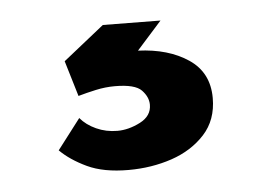

<svg xmlns="http://www.w3.org/2000/svg" viewBox="-32 -49 444 322"><g transform="rotate(-5 190.5 112.0)"><path d="M98 141Q108 153 124.5 160.5Q141 168 160 168Q179 168 198.5 158Q218 148 218 129Q218 116 207 104.5Q196 93 162 93Q146 93 130 96.5Q114 100 100 104L82 44L151 -11L248 -10L206 37Q257 39 290.5 61.5Q324 84 324 127Q324 164 302 188Q280 212 246 223.5Q212 235 173 235Q131 235 103.5 222Q76 209 59 192Z"/></g></svg>

Font: Reem Kufi SemiBold
Style: Regular
Weight: 600
Designer: Khaled Hosny
Version: Version 1.001